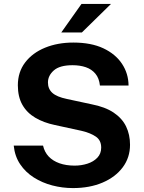

<svg xmlns="http://www.w3.org/2000/svg" viewBox="-20 -949 732 979"><path d="M352 10Q298 10 246.5 -3.5Q195 -17 152.5 -44Q110 -71 82.8 -111.5Q55.5 -152 50 -206.5H199.5Q207 -173.5 228.2 -151Q249.5 -128.5 283.2 -116.5Q317 -104.5 360.5 -104.5Q395 -104.5 426 -114.5Q457 -124.5 476.5 -145Q496 -165.5 496 -196.5Q496 -233.5 469 -252.2Q442 -271 395.5 -282L260 -311.5Q202.5 -323.5 159.8 -348.8Q117 -374 94 -414.8Q71 -455.5 71 -514Q71 -581.5 108.2 -630.5Q145.5 -679.5 209.8 -705.8Q274 -732 354 -732Q444.5 -732 506.8 -702.8Q569 -673.5 602 -623.8Q635 -574 635.5 -513H489.5Q485.5 -550.5 466.5 -573.2Q447.5 -596 417.8 -606.2Q388 -616.5 350 -616.5Q284.5 -616.5 254.5 -590Q224.5 -563.5 224.5 -528.5Q224.5 -495.5 247.2 -475.2Q270 -455 320.5 -444.5L446 -417.5Q516 -404 559.5 -374.8Q603 -345.5 623 -304Q643 -262.5 643 -211Q643 -145.5 605.8 -95.8Q568.5 -46 503 -18Q437.5 10 352 10ZM292.5 -783.5 395.5 -929H546L397.5 -783.5Z"/></svg>

Font: Public Sans Thin
Style: Bold
Weight: 700
Version: Version 2.001